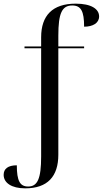

<svg xmlns="http://www.w3.org/2000/svg" viewBox="-33 -790 562 1050"><path d="M105 240C227 240 286 175 286 56V-526H427V-536H286V-595C286 -718 306 -760 362 -760C410 -760 427 -729 427 -644C475 -644 509 -664 509 -700C509 -741 466 -770 381 -770C254 -770 192 -705 192 -586V-536H101V-526H192V65C192 188 172 230 121 230C76 230 59 199 59 114C11 114 -13 133 -13 166C-13 210 30 240 105 240Z"/></svg>

Font: Noto Serif Display
Style: Regular
Weight: 400
Designer: Monotype Design Team
Foundry: Monotype Imaging Inc.
Version: Version 2.009